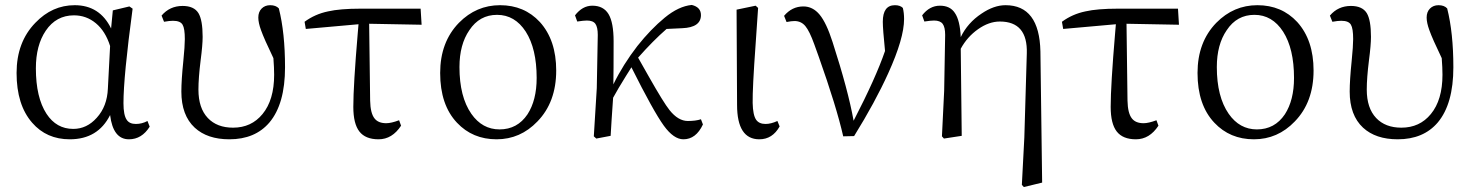

<svg xmlns="http://www.w3.org/2000/svg" viewBox="-20 -549 5952 776"><path d="M262 14Q168 14 110 -53Q47 -125 47 -254Q47 -379 123 -457Q191 -528 282 -528Q383 -528 429 -434L436 -507L503 -523L516 -514Q479 -239 479 -132Q479 -84 492 -65Q503 -48 529 -48Q554 -48 576 -60L585 -37Q553 14 501 14Q437 14 425 -84Q376 14 262 14ZM276 -28Q331 -28 371 -73Q413 -119 416 -191L425 -363Q406 -423 367.5 -455Q329 -487 279 -487Q207 -487 165 -425Q125 -366 125 -273Q125 -155 168 -89Q208 -28 276 -28Z M907 14Q818 14 767 -33Q713 -83 713 -179Q713 -225 721 -303Q727 -363 727 -391Q727 -434 718 -449Q709 -465 679 -465Q665 -465 643 -461L633 -486Q666 -525 718 -525Q764 -525 782 -496Q799 -468 799 -400Q799 -367 791 -306Q782 -234 782 -187Q782 -112 820 -72Q857 -33 922 -33Q996 -33 1041 -88Q1088 -145 1088 -247Q1088 -275 1085 -314Q1047 -393 1035 -427Q1024 -457 1024 -478Q1024 -501 1037.5 -514.5Q1051 -528 1072 -528Q1095 -528 1107 -515Q1132 -416 1132 -277Q1132 -129 1069 -54Q1011 14 907 14Z M1510 14Q1457 14 1432.5 -17.5Q1408 -49 1408 -117Q1408 -204 1426 -416Q1428 -440 1429 -451L1216 -432L1211 -461Q1253 -492 1306 -503Q1354 -514 1438 -514H1680L1684 -449L1472 -453L1476 -142Q1477 -91 1494 -70Q1509 -51 1541 -51Q1561 -51 1593 -63L1601 -41Q1565 14 1510 14Z M1987 14Q1890 14 1827 -53Q1759 -125 1759 -254Q1759 -379 1835 -457Q1905 -528 2001 -528Q2099 -528 2162 -460Q2228 -387 2228 -264Q2228 -136 2152 -58Q2083 14 1987 14ZM1999 -26Q2071 -26 2112 -87Q2149 -144 2149 -234Q2149 -352 2105 -421Q2061 -489 1989 -489Q1918 -489 1877 -427Q1837 -369 1837 -278Q1837 -158 1885 -89Q1929 -26 1999 -26Z M2742 14Q2703 14 2663 -41Q2621 -99 2532 -277Q2525 -265 2510 -242Q2477 -189 2458 -154Q2456 -125 2452 -66Q2449 -22 2448 0L2390 11L2380 2L2392 -193L2396 -408Q2396 -439 2386.5 -452.5Q2377 -466 2352 -466Q2339 -466 2313 -462L2304 -487Q2334 -526 2374 -526Q2419 -526 2439.5 -492Q2460 -458 2460 -382Q2460 -259 2459 -208Q2498 -288 2556 -363Q2610 -431 2666.5 -477.5Q2723 -524 2776 -529Q2813 -520 2813 -488Q2813 -438 2737 -435L2674 -432Q2619 -384 2559 -316Q2575 -288 2602 -240Q2662 -134 2686 -104Q2721 -60 2760 -60Q2792 -60 2813 -67L2821 -46Q2793 14 2742 14Z M3049 14Q2959 14 2959 -125L2957 -510L3034 -526L3044 -517Q3040 -460 3034 -371Q3021 -191 3022 -133Q3023 -84 3036 -65Q3048 -48 3074 -48Q3096 -48 3122 -60L3131 -38Q3102 14 3049 14Z M3388 2Q3361 -117 3289 -320Q3277 -353 3271 -370Q3252 -423 3235 -443.5Q3218 -464 3191 -464Q3179 -464 3159 -460L3149 -485Q3181 -523 3227 -523Q3265 -523 3292.5 -490Q3320 -457 3345 -379Q3408 -184 3430 -61Q3520 -235 3557 -343Q3548 -432 3548 -461Q3548 -528 3597 -528Q3618 -528 3629 -517Q3634 -497 3634 -472Q3634 -394 3570 -253Q3517 -136 3432 1Z M4118 207 4110 198 4120 7 4130 -333Q4134 -462 4021 -462Q3977 -462 3933 -431Q3889 -400 3863 -352L3867 0L3795 11L3787 2L3796 -182L3800 -408Q3800 -439 3790 -452.5Q3780 -466 3755 -466Q3742 -466 3716 -462L3707 -487Q3737 -526 3779 -526Q3820 -526 3839 -497Q3860 -467 3863 -399Q3891 -457 3947 -494Q3997 -528 4044 -528Q4181 -528 4185 -341L4192 189Z M4571 14Q4518 14 4493.5 -17.5Q4469 -49 4469 -117Q4469 -204 4487 -416Q4489 -440 4490 -451L4277 -432L4272 -461Q4314 -492 4367 -503Q4415 -514 4499 -514H4741L4745 -449L4533 -453L4537 -142Q4538 -91 4555 -70Q4570 -51 4602 -51Q4622 -51 4654 -63L4662 -41Q4626 14 4571 14Z M5048 14Q4951 14 4888 -53Q4820 -125 4820 -254Q4820 -379 4896 -457Q4966 -528 5062 -528Q5160 -528 5223 -460Q5289 -387 5289 -264Q5289 -136 5213 -58Q5144 14 5048 14ZM5060 -26Q5132 -26 5173 -87Q5210 -144 5210 -234Q5210 -352 5166 -421Q5122 -489 5050 -489Q4979 -489 4938 -427Q4898 -369 4898 -278Q4898 -158 4946 -89Q4990 -26 5060 -26Z M5629 14Q5540 14 5489 -33Q5435 -83 5435 -179Q5435 -225 5443 -303Q5449 -363 5449 -391Q5449 -434 5440 -449Q5431 -465 5401 -465Q5387 -465 5365 -461L5355 -486Q5388 -525 5440 -525Q5486 -525 5504 -496Q5521 -468 5521 -400Q5521 -367 5513 -306Q5504 -234 5504 -187Q5504 -112 5542 -72Q5579 -33 5644 -33Q5718 -33 5763 -88Q5810 -145 5810 -247Q5810 -275 5807 -314Q5769 -393 5757 -427Q5746 -457 5746 -478Q5746 -501 5759.5 -514.5Q5773 -528 5794 -528Q5817 -528 5829 -515Q5854 -416 5854 -277Q5854 -129 5791 -54Q5733 14 5629 14Z"/></svg>

Font: GenRyuMin TW R
Style: Regular
Weight: 400
Version: Version 1.501;PS 1;hotconv 16.6.51;makeotf.lib2.5.65220